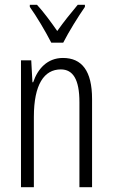

<svg xmlns="http://www.w3.org/2000/svg" viewBox="-20 -785 472 805"><path d="M195 -606H245C269 -653 307 -714 336 -756V-765H306C272 -724 250 -697 220 -655C193 -694 161 -737 135 -765H105V-756C133 -717 171 -653 195 -606ZM244 -542C178 -542 138 -496 119 -440H116L111 -532H68V0H122V-295C122 -431 165 -494 235 -494C286 -494 313 -452 313 -357V0H366V-370C366 -488 323 -542 244 -542Z"/></svg>

Font: Noto Sans Arabic ExtCond Light
Style: Regular
Weight: 300
Width: 2
Designer: Monotype Design Team, Nadine Chahine, Nizar Qandah and Khaled Hosny
Foundry: Monotype Imaging Inc.
Version: Version 2.012